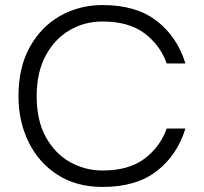

<svg xmlns="http://www.w3.org/2000/svg" viewBox="-20 -732 805 759"><path d="M386 7Q282 7 207.5 -41Q133 -89 93 -170.5Q53 -252 53 -352Q53 -465 97.5 -545.5Q142 -626 217.5 -669Q293 -712 386 -712Q519 -712 600 -649Q681 -586 713 -481H639Q613 -554 551 -600.5Q489 -647 385 -647Q314 -647 255 -612.5Q196 -578 160.5 -512Q125 -446 125 -352Q125 -255 161.5 -189.5Q198 -124 257.5 -91Q317 -58 385 -58Q489 -58 551 -104.5Q613 -151 639 -224H713Q681 -119 600 -56Q519 7 386 7Z"/></svg>

Font: Ulagadi Sans Light
Style: Regular
Weight: 300
Designer: Ninad Kale (Devanagari), Jonny Pinhorn (Latin)
Foundry: Indian Type Foundry
Version: Version 3.01;March 29, 2020;FontCreator 12.0.0.2522 64-bit; 